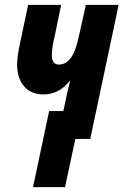

<svg xmlns="http://www.w3.org/2000/svg" viewBox="-20 -568 505 785"><path d="M246 197 288 0H349L465 -548H331L305 -431Q291 -361 270.5 -332.5Q250 -304 221 -304Q192 -304 192 -342Q192 -360 195 -378.5Q198 -397 203 -417L230 -548H95L60 -382Q56 -363 53 -342.5Q50 -322 50 -305Q50 -248 78.5 -215Q107 -182 158 -182Q221 -182 265 -237H267Q258 -204 253 -180L239 -114H181L115 197Z"/></svg>

Font: Noto Sans UI Condensed ExtraBold
Style: Italic
Weight: 800
Width: 3
Designer: Monotype Design Team
Foundry: Monotype Imaging Inc.
Version: 1.001